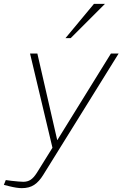

<svg xmlns="http://www.w3.org/2000/svg" viewBox="-90 -768 636 997"><path d="M23 209Q11 209 -5.5 206.5Q-22 204 -42 199L-70 192L-60 167L-30 171Q-11 173 5 174.5Q21 176 31 176Q53 176 69 165.5Q85 155 101 130L185 -5L190 6H184L66 -490H104L207 -41H208L486 -490H526L134 141Q113 175 87.5 192Q62 209 23 209ZM250 -570 398 -748H455L277 -570Z"/></svg>

Font: REM Thin
Style: Italic
Weight: 250
Italic angle: -11°
Designer: Octavio Pardo
Foundry: Ashler Design
Version: Version 1.005;gftools[0.9.28]